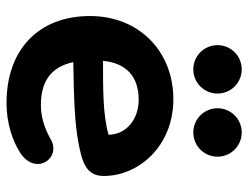

<svg xmlns="http://www.w3.org/2000/svg" viewBox="-106 -643 759 587"><g transform="rotate(90 273.5 -349.5)"><path d="M297 10C353 10 410 -7 449 -33C519 -81 462 -160 404 -124C368 -104 335 -95 301 -95C234 -95 185 -122 170 -194C293 -196 358 -199 418 -210C473 -221 518 -232 518 -287C518 -395 426 -500 283 -500C138 -500 29 -396 29 -245C29 -89 131 11 297 10ZM192 -561C233 -561 266 -594 266 -635C266 -676 233 -709 192 -709C151 -709 118 -676 118 -635C118 -594 151 -561 192 -561ZM385 -561C426 -561 459 -594 459 -635C459 -676 426 -709 385 -709C344 -709 311 -676 311 -635C311 -594 344 -561 385 -561ZM166 -285C173 -357 215 -394 285 -394C344 -394 391 -357 392 -302C332 -284 245 -285 166 -285Z"/></g></svg>

Font: SN Pro
Style: Bold
Weight: 700
Designer: Tobias Whetton
Foundry: Supernotes
Version: Version 1.003;Glyphs 3.3 (3324)